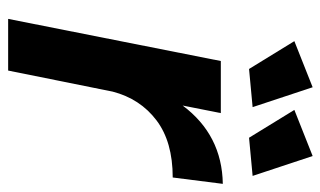

<svg xmlns="http://www.w3.org/2000/svg" viewBox="-182 -624 806 483"><g transform="rotate(90 221.5 -383.0)"><path d="M154 -606 84 -720 200 -766 250 -615ZM327 -606 257 -720 373 -766 423 -615ZM158 0H28L134 -535H265L246 -439Q320 -538 443 -540L427 -414Q337 -414 283 -373Q229 -332 211 -263Z"/></g></svg>

Font: Argentum Sans Medium
Style: Italic
Weight: 500
Italic angle: -11°
Designer: Julieta Ulanovsky (font), Cristiano Sobral (main changes and remaster)
Foundry: Julieta Ulanovsky (font), Cristiano Sobral (main changes and remaster)
Version: Version 2.007;June 15, 2022;FontCreator 14.0.0.2814 64-bit; 